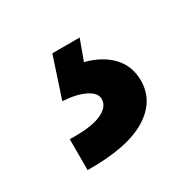

<svg xmlns="http://www.w3.org/2000/svg" viewBox="-72 -77 409 404"><g transform="rotate(-30 132.5 125.0)"><path d="M137.7 134.8Q137.7 120.6 118.2 110.4Q98.6 100.1 63.5 97.7L95.7 0H162.1L144 49.3Q183.6 59.6 206.1 83.5Q228.5 107.4 228.5 142.6Q228.5 192.9 180.9 221.9Q133.3 251 37.1 250V174.8Q88.4 176.3 113 165.3Q137.7 154.3 137.7 134.8Z"/></g></svg>

Font: Reddit Sans Vanilla ExtraBold
Style: Regular
Weight: 800
Designer: Stephen Hutchings
Foundry: Reddit
Version: Version 1.013